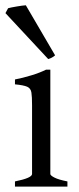

<svg xmlns="http://www.w3.org/2000/svg" viewBox="-24 -688 293 708"><path d="M31.2 0V-19Q94.2 -31.7 94.2 -46.4V-300.8Q94.2 -331.5 91.8 -346.9Q89.4 -362.3 76.2 -368.2Q63 -374 31.2 -377V-395Q59.6 -400.4 91.6 -410.2Q123.5 -419.9 146 -431.2H161.6V-46.4Q161.6 -41 176.8 -33.2Q191.9 -25.4 224.6 -19V0ZM179.2 -483.9Q168 -474.1 153.8 -470.2L-3.9 -639.6L5.9 -657.7Q14.6 -660.2 37.6 -664.1Q60.5 -668 71.3 -668.5Z"/></svg>

Font: Dai Banna SIL Light
Style: Regular
Weight: 300
Designer: Victor Gaultney
Foundry: SIL International
Version: Version 4.000